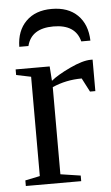

<svg xmlns="http://www.w3.org/2000/svg" viewBox="-51 -718 435 753"><g transform="rotate(-5 166.5 -341.5)"><path d="M158 -402Q183 -423 234 -447Q285 -471 317 -471H324V-347H303L275 -401Q213 -401 159 -377V-34L238 -22V0H20V-22L78 -34V-425L20 -437V-459H154ZM42 -546Q43 -609 80 -646Q117 -683 181 -683Q246 -683 283 -646.5Q320 -610 322 -546H286Q269 -614 182 -614Q95 -614 78 -546Z"/></g></svg>

Font: Libra Serif Modern
Style: Regular
Weight: 400
Designer: Stefan Peev, Context Ltd
Foundry: Stefan Peev, Context Ltd
Version: Version 1.000